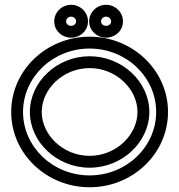

<svg xmlns="http://www.w3.org/2000/svg" viewBox="-20 -765 756 810"><path d="M106 -292.6C106 -165.7 220.2 -57.5 358 -57.5C495.8 -57.5 610 -165.7 610 -292.6C610 -419.5 495.8 -527.7 358 -527.7C220.2 -527.7 106 -419.5 106 -292.6ZM156 -292.6C156 -388.7 245.5 -477.7 358 -477.7C470.6 -477.7 560 -388.7 560 -292.6C560 -196.5 470.5 -107.5 358 -107.5C245.4 -107.5 156 -196.5 156 -292.6ZM77.2 -292.6C77.2 -439.3 202.3 -560.2 358 -560.2C513.7 -560.2 638.8 -439.3 638.8 -292.6C638.8 -145.9 513.7 -25 358 -25C202.3 -25 77.2 -145.9 77.2 -292.6ZM27.2 -292.6C27.2 -116.3 176.6 25 358 25C539.4 25 688.8 -116.3 688.8 -292.6C688.8 -468.9 539.4 -610.2 358 -610.2C176.6 -610.2 27.2 -468.9 27.2 -292.6ZM280 -656C267.1 -656 258.8 -665.1 258.8 -674.8C258.8 -685.1 268.1 -694.8 280 -694.8C291.9 -694.8 301.2 -685.1 301.2 -674.8C301.2 -665.1 292.9 -656 280 -656ZM280 -606C317.1 -606 351.2 -634.4 351.2 -674.8C351.2 -714.4 318.1 -744.8 280 -744.8C241.9 -744.8 208.8 -714.4 208.8 -674.8C208.8 -634.4 242.9 -606 280 -606ZM427.5 -656C414.6 -656 406.2 -665.1 406.2 -674.8C406.2 -685.1 415.6 -694.8 427.5 -694.8C439.4 -694.8 448.8 -685.1 448.8 -674.8C448.8 -665.1 440.4 -656 427.5 -656ZM427.5 -606C464.6 -606 498.8 -634.4 498.8 -674.8C498.8 -714.4 465.6 -744.8 427.5 -744.8C389.4 -744.8 356.2 -714.4 356.2 -674.8C356.2 -634.4 390.4 -606 427.5 -606Z"/></svg>

Font: Hi.
Style: Regular
Weight: 400
Designer: Mew Too, Robert Jablonski
Foundry: Cannot Into Space Fonts
Version: Version 1.996